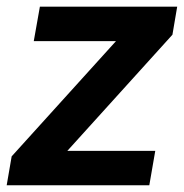

<svg xmlns="http://www.w3.org/2000/svg" viewBox="-34 -548 545 568"><path d="M425.3 -101.6 407.7 0H21.5L39.6 -101.6ZM476.1 -445.3 73.2 0H-14.2L0.5 -85.4L401.4 -528.3H490.2ZM444.3 -528.3 426.8 -426.3H65.9L84 -528.3Z"/></svg>

Font: Roboto SemiBold
Style: Italic
Weight: 600
Designer: Christian Robertson
Foundry: Google
Version: Version 3.009; 2024